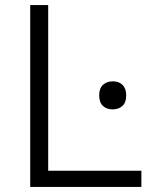

<svg xmlns="http://www.w3.org/2000/svg" viewBox="-20 -733 610 753"><path d="M98.5 0V-713H169V-63.5H534.5V0ZM421.5 -304Q398 -304 383.5 -317.8Q369 -331.5 369 -359Q369 -386.5 383.8 -400.2Q398.5 -414 422.5 -414Q446.5 -414 460.8 -399.8Q475 -385.5 475 -359Q475 -331.5 460.5 -317.8Q446 -304 421.5 -304Z"/></svg>

Font: Commissioner Light
Style: Regular
Weight: 300
Designer: Kostas Bartsokas
Foundry: Kostas Bartsokas
Version: Version 1.000; ttfautohint (v1.8.3)